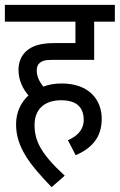

<svg xmlns="http://www.w3.org/2000/svg" viewBox="-20 -642 492 789"><path d="M259 -66 291 -4C357 -33 398 -77 398 -154C398 -229 349 -299 233 -299C207 -299 181 -295 158 -286C142 -306 131 -328 131 -352C131 -364 134 -376 142 -382C152 -392 165 -396 196 -396H367V-553H452V-622H0V-553H290V-465H206C144 -465 112 -453 88 -432C68 -414 56 -388 56 -355C56 -310 76 -274 97 -250C66 -221 46 -181 46 -131C46 -38 102 34 192 127L246 80C147 -11 122 -64 122 -129C122 -192 162 -230 231 -230C296 -230 324 -200 324 -149C324 -106 293 -80 259 -66Z"/></svg>

Font: Noto Sans Condensed
Style: Regular
Weight: 400
Width: 3
Designer: Monotype Design Team
Foundry: Monotype Imaging Inc.
Version: Version 2.013